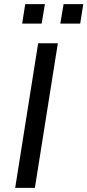

<svg xmlns="http://www.w3.org/2000/svg" viewBox="-20 -916 426 936"><path d="M54 0 166 -705H262L150 0ZM274 -801 290 -896H386L371 -801ZM88 -801 103 -896H199L183 -801Z"/></svg>

Font: Nunito Sans 10pt Medium
Style: Italic
Weight: 500
Italic angle: -9°
Designer: Vernon Adams
Foundry: Vernon Adams
Version: Version 3.101;gftools[0.9.27]